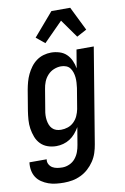

<svg xmlns="http://www.w3.org/2000/svg" viewBox="-117 -823 722 1106"><g transform="rotate(-10 244.0 -270.0)"><path d="M165 223Q142 223 119 220.5Q96 218 75 210.5Q54 203 35.5 190.5Q17 178 5.5 160Q-6 142 -10 119.5Q-14 97 -11 74L-10 73H90Q87 89 94.5 102.5Q102 116 114 123Q126 130 141 132.5Q156 135 172 135Q192 135 212.5 126Q233 117 247 100Q261 83 268.5 62.5Q276 42 279 22L296 -79Q285 -60 270.5 -43Q256 -26 238 -14.5Q220 -3 199.5 2.5Q179 8 159 8Q132 8 108 -0.5Q84 -9 67 -26.5Q50 -44 41 -67.5Q32 -91 28 -116.5Q24 -142 26 -168.5Q28 -195 32 -221L52 -341Q56 -363 62 -385Q68 -407 78 -428Q88 -449 102 -468Q116 -487 135 -501Q154 -515 176.5 -521.5Q199 -528 221 -528Q246 -528 270 -520.5Q294 -513 310.5 -497Q327 -481 337 -459Q347 -437 351 -413L369 -520H470L378 36Q374 61 366 85.5Q358 110 343 132.5Q328 155 308 173Q288 191 264 202.5Q240 214 215 218.5Q190 223 165 223ZM202 -80Q222 -80 241.5 -86.5Q261 -93 276.5 -108Q292 -123 300.5 -142Q309 -161 313 -181L333 -301Q335 -316 336 -332Q337 -348 335.5 -363Q334 -378 329.5 -392Q325 -406 316.5 -417.5Q308 -429 294 -434.5Q280 -440 264 -440Q243 -440 222 -431.5Q201 -423 185.5 -406Q170 -389 162 -368.5Q154 -348 151 -327L131 -207Q128 -192 127.5 -177.5Q127 -163 129 -149Q131 -135 136 -122Q141 -109 150.5 -99Q160 -89 173.5 -84.5Q187 -80 202 -80ZM199 -587 149 -628 265 -763H375L444 -623L386 -592L310 -699Z"/></g></svg>

Font: Iosevka Term Curly Semibold
Style: Italic
Weight: 600
Italic angle: -9°
Designer: Belleve Invis
Foundry: Belleve Invis
Version: Version 32.3.0